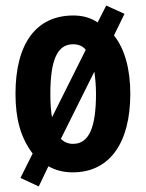

<svg xmlns="http://www.w3.org/2000/svg" viewBox="-20 -613 528 694"><path d="M451 -274C451 -363 431 -436 392 -485L430 -563L364 -593L333 -532C307 -549 279 -557 245 -557C111 -557 36 -456 36 -274C36 -185 54 -116 98 -58L54 30L120 61L155 -12C180 2 209 10 243 10C376 10 451 -96 451 -274ZM162 -273C162 -394 186 -453 244 -453C263 -453 279 -447 290 -433L168 -189C164 -211 162 -239 162 -273ZM327 -274C327 -155 303 -93 244 -93C227 -93 212 -99 200 -111L321 -354C324 -332 327 -305 327 -274Z"/></svg>

Font: Noto Sans Lao Looped ExtraCondensed
Style: Bold
Weight: 700
Width: 2
Designer: Mark Frömberg, Ben Mitchell
Foundry: The Fontpad Ltd
Version: Version 1.002